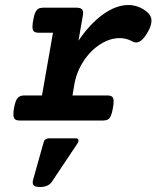

<svg xmlns="http://www.w3.org/2000/svg" viewBox="-20 -482 640 768"><path d="M567.9 -434.6Q585.9 -419.9 585.9 -398.9Q585.9 -380.4 572.3 -356Q548.3 -312 524.4 -312Q517.1 -312 510.3 -315.9Q486.3 -329.6 458.5 -329.6Q419.9 -329.6 381.1 -304.9Q342.3 -280.3 314 -237.1Q285.6 -193.8 276.9 -141.6L270 -100.1H410.2Q422.9 -100.1 428.7 -95Q434.6 -89.8 434.6 -75.7Q434.6 -65.9 431.6 -49.8Q428.2 -29.3 423.3 -18.6Q418.5 -7.8 411.4 -3.9Q404.3 0 392.6 0H58.6Q45.4 0 39.6 -5.4Q33.7 -10.7 33.7 -24.9Q33.7 -37.1 36.1 -49.8Q41.5 -79.6 50.3 -89.8Q59.1 -100.1 76.2 -100.1H147.9L191.9 -351.1H134.8Q121.6 -351.1 115.7 -356.2Q109.9 -361.3 109.9 -375.5Q109.9 -385.7 112.8 -400.9Q116.2 -421.4 121.3 -432.1Q126.5 -442.9 133.5 -447Q140.6 -451.2 152.3 -451.2H286.1Q299.8 -451.2 306.2 -446.3Q312.5 -441.4 312.5 -430.7Q312.5 -428.2 311.5 -420.4L293.9 -319.3Q341.3 -388.7 393.3 -425.3Q445.3 -461.9 493.2 -461.9Q533.7 -461.9 567.9 -434.6ZM293.9 80.1Q293.9 85.9 289.6 92.3L187.5 245.1Q173.3 266.1 139.2 266.1Q125 266.1 117.9 261.7Q110.8 257.3 110.8 247.6Q110.8 243.2 112.3 237.3L155.3 84.5Q157.2 78.6 162.6 75Q168 71.3 175.3 71.3H283.7Q293.9 71.3 293.9 80.1Z"/></svg>

Font: Courier Prime
Style: Bold Italic
Weight: 700
Italic angle: -10°
Designer: Alan Dague-Greene
Foundry: Quote-Unquote Apps
Version: Version 3.018